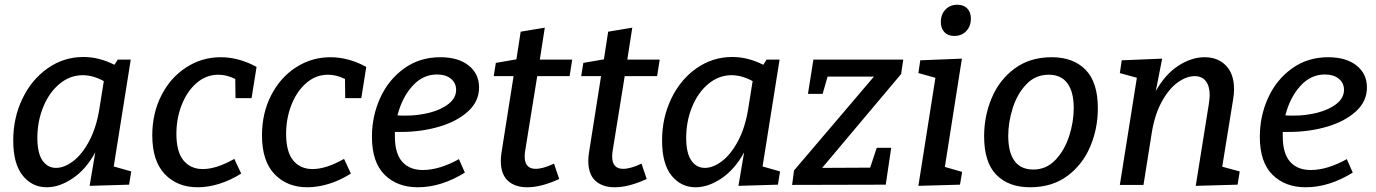

<svg xmlns="http://www.w3.org/2000/svg" viewBox="-20 -782 5819 812"><path d="M461 -78 535 -57 526 -1 359 4 383 -138Q345 -67 288.5 -28.5Q232 10 178 10Q116 10 76 -39.5Q36 -89 36 -188Q36 -284 75 -365Q114 -446 182 -493.5Q250 -541 333 -541Q399 -541 464 -508L478 -530H533ZM400 -320 419 -439Q373 -464 330 -464Q276 -464 232 -427.5Q188 -391 163 -330Q138 -269 138 -199Q138 -135 159.5 -103.5Q181 -72 217 -72Q252 -72 289.5 -100.5Q327 -129 357 -185Q387 -241 400 -320Z M726 -216Q726 -140 756 -103.5Q786 -67 838 -67Q895 -67 971 -110L1000 -48Q954 -19 907 -4.5Q860 10 816 10Q730 10 677 -45.5Q624 -101 624 -210Q624 -303 662.5 -378.5Q701 -454 767.5 -497Q834 -540 913 -540Q990 -540 1065 -499L1044 -367H976L975 -448Q939 -466 903 -466Q852 -466 811.5 -431Q771 -396 748.5 -338.5Q726 -281 726 -216Z M1190 -216Q1190 -140 1220 -103.5Q1250 -67 1302 -67Q1359 -67 1435 -110L1464 -48Q1418 -19 1371 -4.5Q1324 10 1280 10Q1194 10 1141 -45.5Q1088 -101 1088 -210Q1088 -303 1126.5 -378.5Q1165 -454 1231.5 -497Q1298 -540 1377 -540Q1454 -540 1529 -499L1508 -367H1440L1439 -448Q1403 -466 1367 -466Q1316 -466 1275.5 -431Q1235 -396 1212.5 -338.5Q1190 -281 1190 -216Z M1650 -224V-206Q1650 -133 1681 -98Q1712 -63 1768 -63Q1838 -63 1921 -109L1946 -52Q1846 10 1747 10Q1660 10 1606.5 -43Q1553 -96 1553 -204Q1553 -291 1588 -368Q1623 -445 1689 -492.5Q1755 -540 1842 -540Q1918 -540 1962 -505Q2006 -470 2006 -412Q2006 -353 1959 -310.5Q1912 -268 1836.5 -246Q1761 -224 1675 -224ZM1661 -294Q1672 -293 1695 -293Q1748 -293 1797 -305.5Q1846 -318 1877.5 -343Q1909 -368 1909 -402Q1909 -431 1887 -449Q1865 -467 1828 -467Q1768 -467 1724 -418Q1680 -369 1661 -294Z M2252 -460 2201 -144Q2199 -132 2199 -120Q2199 -68 2245 -68Q2277 -68 2323 -90L2345 -25Q2269 10 2210 10Q2158 10 2128 -17.5Q2098 -45 2098 -102Q2098 -118 2101 -137L2152 -460H2068L2077 -516L2164 -531L2182 -648L2284 -665L2263 -530H2400L2389 -460Z M2622 -460 2571 -144Q2569 -132 2569 -120Q2569 -68 2615 -68Q2647 -68 2693 -90L2715 -25Q2639 10 2580 10Q2528 10 2498 -17.5Q2468 -45 2468 -102Q2468 -118 2471 -137L2522 -460H2438L2447 -516L2534 -531L2552 -648L2654 -665L2633 -530H2770L2759 -460Z M3205 -78 3279 -57 3270 -1 3103 4 3127 -138Q3089 -67 3032.5 -28.5Q2976 10 2922 10Q2860 10 2820 -39.5Q2780 -89 2780 -188Q2780 -284 2819 -365Q2858 -446 2926 -493.5Q2994 -541 3077 -541Q3143 -541 3208 -508L3222 -530H3277ZM3144 -320 3163 -439Q3117 -464 3074 -464Q3020 -464 2976 -427.5Q2932 -391 2907 -330Q2882 -269 2882 -199Q2882 -135 2903.5 -103.5Q2925 -72 2961 -72Q2996 -72 3033.5 -100.5Q3071 -129 3101 -185Q3131 -241 3144 -320Z M3800 -530 3791 -469 3457 -72 3660 -73 3688 -157H3749L3726 -1L3330 0L3338 -61L3676 -458H3480L3459 -385H3397L3420 -530Z M4048 -534 3976 -76 4049 -55 4040 -1 3864 4 3936 -453 3864 -473 3872 -527ZM3959 -689Q3959 -721 3978.5 -741.5Q3998 -762 4029 -762Q4055 -762 4070.5 -746.5Q4086 -731 4086 -703Q4086 -671 4066.5 -650.5Q4047 -630 4016 -630Q3989 -630 3974 -646Q3959 -662 3959 -689Z M4623 -324Q4623 -238 4590.5 -161.5Q4558 -85 4493.5 -37.5Q4429 10 4336 10Q4246 10 4194 -42.5Q4142 -95 4142 -206Q4142 -292 4174.5 -368.5Q4207 -445 4271.5 -492.5Q4336 -540 4428 -540Q4519 -540 4571 -487Q4623 -434 4623 -324ZM4244 -207Q4244 -138 4270.5 -101.5Q4297 -65 4350 -65Q4405 -65 4443.5 -105.5Q4482 -146 4501.5 -206Q4521 -266 4521 -325Q4521 -393 4494.5 -429.5Q4468 -466 4415 -466Q4359 -466 4320.5 -425.5Q4282 -385 4263 -325Q4244 -265 4244 -207Z M5149 -77 5223 -57 5214 -1 5037 4 5092 -340Q5096 -368 5096 -379Q5096 -418 5079.5 -439Q5063 -460 5033 -460Q4997 -460 4959.5 -432.5Q4922 -405 4892 -349.5Q4862 -294 4850 -214L4816 0H4716L4788 -453L4716 -473L4724 -527L4895 -534L4868 -397Q4908 -468 4963.5 -504Q5019 -540 5074 -540Q5131 -540 5165 -504.5Q5199 -469 5199 -405Q5199 -382 5195 -361Z M5405 -224V-206Q5405 -133 5436 -98Q5467 -63 5523 -63Q5593 -63 5676 -109L5701 -52Q5601 10 5502 10Q5415 10 5361.5 -43Q5308 -96 5308 -204Q5308 -291 5343 -368Q5378 -445 5444 -492.5Q5510 -540 5597 -540Q5673 -540 5717 -505Q5761 -470 5761 -412Q5761 -353 5714 -310.5Q5667 -268 5591.5 -246Q5516 -224 5430 -224ZM5416 -294Q5427 -293 5450 -293Q5503 -293 5552 -305.5Q5601 -318 5632.5 -343Q5664 -368 5664 -402Q5664 -431 5642 -449Q5620 -467 5583 -467Q5523 -467 5479 -418Q5435 -369 5416 -294Z"/></svg>

Font: Bitter Pro Medium
Style: Italic
Weight: 500
Italic angle: -9°
Designer: Sol Matas, and Bitter project Authors
Foundry: Sol Matas
Version: Version 1.010